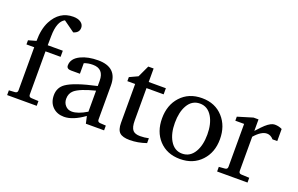

<svg xmlns="http://www.w3.org/2000/svg" viewBox="-90 -1110 2302 1484"><g transform="rotate(20 1061.0 -368.0)"><path d="M389.2 -684.1Q389.2 -643.1 342.8 -629.9Q340.3 -632.3 296.1 -663.6Q252 -694.8 251 -695.8Q194.3 -666.5 192.9 -544.9L191.9 -469.2H315.9V-418.9H191.9V-64Q191.9 -43 212.9 -42L272 -39.1V0H28.8V-39.1L78.1 -42Q99.1 -43.5 99.1 -64V-418.9H35.2V-453.1L99.1 -471.2Q99.1 -568.8 132.8 -633.8Q190.4 -744.1 303.2 -744.1Q344.2 -744.1 367.7 -726.1Q389.2 -709.5 389.2 -684.1Z M826.2 0H676.3L663.1 -59.1Q570.3 7.8 498 7.8Q441.9 7.8 406.2 -25.9Q368.2 -62 368.2 -123Q368.2 -185.5 417.5 -220.7Q480.5 -265.6 663.1 -305.2V-348.1Q663.1 -446.8 572.3 -446.8Q532.7 -446.8 501 -434.1V-347.2H428.2Q391.1 -347.2 391.1 -376Q391.1 -433.1 458 -465.3Q516.1 -493.2 599.1 -493.2Q757.3 -493.2 757.3 -344.2V-64Q757.3 -43.5 778.3 -42L826.2 -39.1ZM663.1 -94.2V-267.1Q540.5 -236.3 497.6 -200.2Q467.3 -173.8 467.3 -129.9Q467.3 -97.2 486.8 -75.2Q507.3 -50.8 542 -50.8Q591.3 -50.8 663.1 -94.2Z M1172.4 -21Q1103.5 2.9 1036.6 2.9Q979 2.9 954.1 -19.5Q929.2 -42 929.2 -100.1V-418.9H865.2V-452.1L933.6 -483.9L978.5 -580.1H1022.5V-469.2H1163.6V-418.9H1022.5V-152.8Q1022.5 -95.7 1042.5 -73.2Q1060.5 -53.2 1102.5 -53.2Q1138.7 -53.2 1172.4 -61Z M1691.4 -241.2Q1691.4 -132.8 1626.5 -63.5Q1560.1 7.8 1452.1 7.8Q1344.2 7.8 1278.8 -62.5Q1215.3 -131.3 1215.3 -241.2Q1215.3 -351.1 1279.3 -420.9Q1345.2 -493.2 1454.1 -493.2Q1563 -493.2 1628.4 -419.9Q1691.4 -350.1 1691.4 -241.2ZM1587.4 -242.2Q1587.4 -329.6 1554.2 -386.2Q1517.6 -448.2 1453.1 -448.2Q1387.2 -448.2 1352.1 -386.2Q1320.3 -330.6 1320.3 -242.2Q1320.3 -155.3 1353 -99.1Q1389.2 -37.1 1453.1 -37.1Q1518.6 -37.1 1554.7 -98.6Q1587.4 -154.3 1587.4 -242.2Z M2112.3 -379.9H2073.2Q2049.3 -407.2 2019 -407.2Q1973.1 -407.2 1918.9 -345.2V-64Q1918.9 -43 1939.9 -42L2005.9 -39.1V0H1755.9V-38.1L1805.2 -42Q1826.2 -43.5 1826.2 -64V-417H1753.9V-450.2L1877.9 -487.8H1918.9V-393.1Q1961.9 -440.4 1978.5 -455.1Q2021 -493.2 2051.3 -493.2Q2085.9 -493.2 2112.3 -479Z"/></g></svg>

Font: Ezra SIL SR
Style: Regular
Weight: 400
Designer: Development by SIL's NRSI team. OpenType tables by Ralph Hancock ( hancock@dircon.co.uk ).
Foundry: Development by SIL's NRSI team.
Version: Version 2.51; 2007